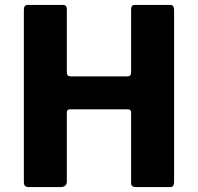

<svg xmlns="http://www.w3.org/2000/svg" viewBox="-20 -762 806 782"><path d="M500.6 -316.8H265.3Q252.2 -316.8 252.2 -304.4V-23.3Q252.2 0 225.8 0H99.1Q86.2 0 81.7 -5Q77.2 -10 77.2 -20.7V-722.7Q77.2 -742 93.4 -742H236.8Q252.2 -742 252.2 -724.2V-467.7Q252.2 -450.9 267.6 -450.9H498.9Q514 -450.9 514 -467.4V-724.4Q514 -742 529.1 -742H672.8Q689 -742 689 -722.7V-19.3Q689 0 672.8 0H533.3Q514 0 514 -16.1V-304.1Q514 -316.8 500.6 -316.8Z"/></svg>

Font: Libre Franklin Thin
Style: Regular
Weight: 100
Designer: Pablo Impallari, Rodrigo Fuenzalida, Nhung Nguyen
Foundry: Impallari Type
Version: Version 3.000